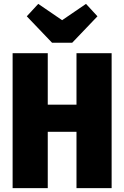

<svg xmlns="http://www.w3.org/2000/svg" viewBox="-20 -969 639 989"><path d="M374 0V-290H226V0H45V-695H226V-430H374V-695H555V0ZM423 -949 482 -885 352 -749H248L118 -885L177 -949L300 -865Z"/></svg>

Font: Fira Sans Condensed ExtraBold
Style: Regular
Weight: 800
Width: 3
Designer: Carrois Corporate & Edenspiekermann AG
Foundry: Carrois Corporate GbR & Edenspiekermann AG
Version: Version 4.203